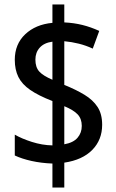

<svg xmlns="http://www.w3.org/2000/svg" viewBox="-20 -779 520 857"><path d="M214 -49Q164 -51 121 -60.5Q78 -70 46 -85V-178Q77 -160 122.5 -145.5Q168 -131 214 -130V-328Q152 -352 115 -377.5Q78 -403 62 -435.5Q46 -468 46 -512Q46 -582 92.5 -626Q139 -670 214 -677V-759H267V-679Q310 -677 348 -667.5Q386 -658 423 -641L394 -562Q364 -576 332 -584Q300 -592 267 -595V-400Q319 -379 357 -356Q395 -333 415.5 -301.5Q436 -270 436 -222Q436 -155 392 -110Q348 -65 267 -53V58H214ZM214 -593Q177 -588 157.5 -566.5Q138 -545 138 -513Q138 -479 155 -460Q172 -441 214 -423ZM267 -135Q307 -142 326 -164Q345 -186 345 -217Q345 -249 326.5 -268.5Q308 -288 267 -305Z"/></svg>

Font: Noto Sans Malayalam Condensed Medium
Style: Regular
Weight: 500
Width: 3
Designer: Jelle Bosma - Monotype Design Team
Foundry: Monotype Imaging Inc.
Version: Version 2.104; ttfautohint (v1.8.4.7-5d5b)